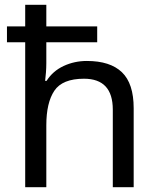

<svg xmlns="http://www.w3.org/2000/svg" viewBox="-20 -780 658 800"><path d="M173 -760V-670H385V-604H173V-517Q173 -498 171.5 -478.5Q170 -459 168 -443H174Q200 -484 245 -505Q290 -526 342 -526Q439 -526 488 -479Q537 -432 537 -329V0H450V-323Q450 -452 330 -452Q240 -452 206.5 -402Q173 -352 173 -258V0H85V-604H9V-670H85V-760Z"/></svg>

Font: Noto Sans PhagsPa
Style: Regular
Weight: 400
Designer: Monotype Design Team
Foundry: Monotype Imaging Inc.
Version: Version 2.004; ttfautohint (v1.8.4.7-5d5b)